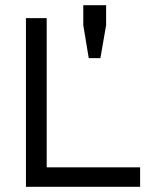

<svg xmlns="http://www.w3.org/2000/svg" viewBox="-20 -720 610 740"><path d="M160 -650V-75H520V0H80V-650ZM367 -496H322L301 -623V-700H389V-623Z"/></svg>

Font: Syne
Style: Regular
Weight: 400
Designer: Lucas Descroix
Foundry: Bonjour Monde
Version: Version 2.200